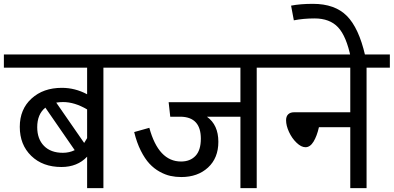

<svg xmlns="http://www.w3.org/2000/svg" viewBox="-40 -970 2030 990"><path d="M612.8 -689V-621.1H493.2V0H409.2V-162.1Q358.9 -108.9 276.9 -108.9Q180.2 -108.9 121.1 -166.3Q62 -223.6 62 -315.9Q62 -406.7 122.6 -461.9Q183.1 -517.1 278.8 -517.1Q347.2 -517.1 409.2 -483.9V-621.1H-20V-689ZM285.2 -443.8Q266.6 -443.8 250 -440.9L394 -232.9Q408.2 -255.4 409.2 -257.8V-405.8Q344.7 -443.8 285.2 -443.8ZM151.9 -314Q151.9 -253.4 186.8 -217.8Q221.7 -182.1 284.2 -182.1Q317.4 -182.1 345.2 -195.8L193.8 -415Q151.9 -380.9 151.9 -314Z M1403.8 -689V-621.1H1283.7V0H1199.7V-368.2H1026.9Q1085.9 -326.2 1085.9 -238.8Q1085.9 -155.3 1032.7 -106.2Q979.5 -57.1 894.5 -57.1Q865.2 -57.1 838.6 -63Q812 -68.8 783.2 -84.7Q754.4 -100.6 730.7 -126Q707 -151.4 686 -193.1Q665 -234.9 651.9 -289.1L730 -311Q777.3 -137.2 893.6 -137.2Q940.4 -137.2 968 -166.3Q995.6 -195.3 995.6 -254.9Q995.6 -365.2 893.6 -368.2H837.9L829.6 -442.9H1199.7V-621.1H572.8V-689Z M1970.2 -689V-621.1H1850.1V0H1766.1V-314H1604.5Q1594.2 -268.6 1576.7 -239.7Q1559.1 -210.9 1535.2 -210.9Q1513.2 -210.9 1489.3 -233.9Q1465.3 -256.8 1450.2 -289.6Q1435.1 -322.3 1435.1 -350.1Q1435.1 -370.1 1446 -380.6Q1457 -391.1 1476.1 -391.1H1766.1V-621.1H1363.3V-689Z M1769 -671.9Q1746.1 -783.7 1703.1 -829.3Q1660.2 -875 1582 -875Q1524.9 -875 1475.1 -865.2L1460.9 -940.9Q1508.3 -950.2 1573.7 -950.2Q1686.5 -950.2 1748.3 -888.2Q1810.1 -826.2 1842.8 -684.1Z"/></svg>

Font: FiraGO
Style: Regular
Weight: 400
Designer: bBox Type
Foundry: bBox Type GmbH
Version: Version 1.001;PS 001.001;hotconv 1.0.88;makeotf.lib2.5.64775